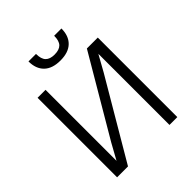

<svg xmlns="http://www.w3.org/2000/svg" viewBox="-243 -1048 1195 1195"><g transform="rotate(-45 355.0 -450.0)"><path d="M551 -626 492 -520 186 0H90V-700H160V-75L218 -180L524 -700H620V0H551ZM355 -763Q284 -763 247 -799Q210 -835 210 -900H276Q276 -855 295.5 -835Q315 -815 355 -815Q397 -815 416.5 -835Q436 -855 436 -900H500Q500 -835 463 -799Q426 -763 355 -763Z"/></g></svg>

Font: PT Root UI Web
Style: Regular
Weight: 400
Designer: Vitaly Kuzmin
Foundry: ParaType Ltd.
Version: Version 1.000W